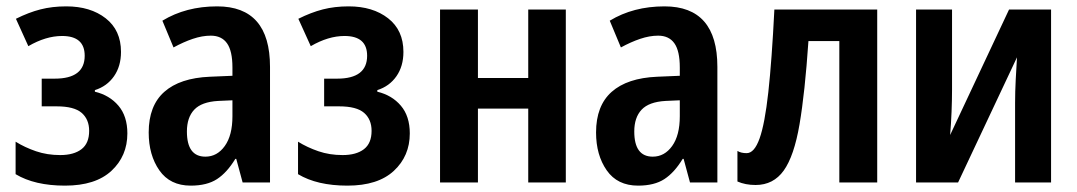

<svg xmlns="http://www.w3.org/2000/svg" viewBox="-20 -573 3383 603"><path d="M188 -553Q264 -553 312 -515.5Q360 -478 360 -410Q360 -365 338 -333.5Q316 -302 278 -290V-285Q324 -274 352 -241Q380 -208 380 -154Q380 -83 330 -36.5Q280 10 184 10Q89 10 29 -26V-128Q58 -110 93 -98Q128 -86 169 -86Q212 -86 236 -104.5Q260 -123 260 -162Q260 -198 236.5 -218.5Q213 -239 158 -239H111V-326H152Q246 -326 246 -398Q246 -460 175 -460Q124 -460 69 -428L30 -514Q70 -534 107 -543.5Q144 -553 188 -553Z M662 -553Q828 -553 828 -363V0H742L722 -74H719Q693 -31 661.5 -10.5Q630 10 579 10Q514 10 480.5 -38Q447 -86 447 -157Q447 -241 496 -284.5Q545 -328 639 -332L710 -335V-361Q710 -413 693 -437Q676 -461 642 -461Q615 -461 585.5 -451Q556 -441 525 -424L490 -508Q564 -553 662 -553ZM710 -258 665 -256Q613 -253 590 -228.5Q567 -204 567 -160Q567 -81 625 -81Q662 -81 686 -114.5Q710 -148 710 -208Z M1075 -553Q1151 -553 1199 -515.5Q1247 -478 1247 -410Q1247 -365 1225 -333.5Q1203 -302 1165 -290V-285Q1211 -274 1239 -241Q1267 -208 1267 -154Q1267 -83 1217 -36.5Q1167 10 1071 10Q976 10 916 -26V-128Q945 -110 980 -98Q1015 -86 1056 -86Q1099 -86 1123 -104.5Q1147 -123 1147 -162Q1147 -198 1123.5 -218.5Q1100 -239 1045 -239H998V-326H1039Q1133 -326 1133 -398Q1133 -460 1062 -460Q1011 -460 956 -428L917 -514Q957 -534 994 -543.5Q1031 -553 1075 -553Z M1481 -543V-328H1639V-543H1757V0H1639V-232H1481V0H1362V-543Z M2067 -553Q2233 -553 2233 -363V0H2147L2127 -74H2124Q2098 -31 2066.5 -10.5Q2035 10 1984 10Q1919 10 1885.5 -38Q1852 -86 1852 -157Q1852 -241 1901 -284.5Q1950 -328 2044 -332L2115 -335V-361Q2115 -413 2098 -437Q2081 -461 2047 -461Q2020 -461 1990.5 -451Q1961 -441 1930 -424L1895 -508Q1969 -553 2067 -553ZM2115 -258 2070 -256Q2018 -253 1995 -228.5Q1972 -204 1972 -160Q1972 -81 2030 -81Q2067 -81 2091 -114.5Q2115 -148 2115 -208Z M2735 0H2616V-444H2519Q2508 -282 2491 -182.5Q2474 -83 2441.5 -37.5Q2409 8 2353 8Q2321 8 2296 -3V-99Q2307 -92 2325 -92Q2349 -92 2365.5 -138Q2382 -184 2393 -283.5Q2404 -383 2412 -543H2735Z M2970 -543V-292Q2970 -260 2968.5 -222Q2967 -184 2964 -149L3149 -543H3281V0H3168V-250Q3168 -284 3170 -323Q3172 -362 3174 -393L2989 0H2857V-543Z"/></svg>

Font: Noto Sans Disp Cond SemBd
Style: Regular
Weight: 600
Width: 3
Designer: Monotype Design Team
Foundry: Monotype Imaging Inc.
Version: Version 2.000;GOOG;noto-source:20170915:90ef993387c0; ttfaut